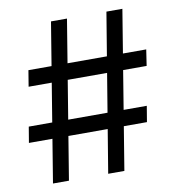

<svg xmlns="http://www.w3.org/2000/svg" viewBox="-82 -801 796 873"><g transform="rotate(-10 316.5 -364.0)"><path d="M347.2 0 467.3 -727.5H541L421.9 0ZM16.6 -200.7 28.8 -273.9H573.7L561.5 -200.7ZM92.3 0 211.4 -727.5H285.2L166 0ZM59.6 -452.6 71.8 -526.9H615.7L604.5 -452.6Z"/></g></svg>

Font: Inter Variable
Style: Regular
Weight: 400
Designer: Rasmus Andersson
Foundry: rsms
Version: Version 4.001;git-9221beed3